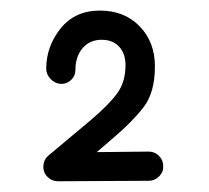

<svg xmlns="http://www.w3.org/2000/svg" viewBox="-20 -769 395 363"><path d="M94.7 -610.4Q83.5 -611.3 75.4 -619.9Q67.4 -628.4 67.4 -639.2Q67.4 -681.2 94.5 -715.1Q121.6 -749 168.9 -749Q215.3 -749 244.1 -719.2Q272.9 -689.5 272.9 -643.6Q272.9 -594.2 251.5 -566.4Q230 -538.6 194.8 -508.8L163.1 -481.4L261.2 -482.4Q272.5 -482.4 280.5 -474.4Q288.6 -466.3 288.6 -455.1Q289.1 -443.8 280.8 -435.5Q272.5 -427.2 261.2 -427.2L89.8 -426.3Q78.1 -426.3 70.3 -434.1Q61.5 -442.4 62 -454.8Q62.5 -467.3 71.8 -475.1L152.3 -542.5Q185.5 -570.8 201.4 -592.3Q217.3 -613.8 217.3 -646Q217.3 -667.5 205.3 -680.7Q193.4 -693.8 171.9 -693.8Q149.9 -693.8 136.2 -678Q122.6 -662.1 122.6 -636.7Q122.6 -625.5 114.3 -617.7Q106 -609.9 94.7 -610.4Z"/></svg>

Font: Mikhak SemiBold
Style: Regular
Weight: 600
Designer: Amin Abedi
Version: Version 3.3